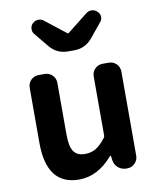

<svg xmlns="http://www.w3.org/2000/svg" viewBox="-93 -916 822 1001"><g transform="rotate(-10 318.5 -415.5)"><path d="M245.1 13.7Q73.2 13.7 73.2 -210V-502Q73.2 -526.4 89.8 -543Q106.4 -559.6 130.9 -559.6H162.1Q186.5 -559.6 203.1 -543Q219.7 -526.4 219.7 -502V-228.5Q219.7 -165 238.3 -138.7Q256.8 -112.3 297.9 -112.3Q331.1 -112.3 355.5 -127Q379.9 -141.6 407.2 -176.8Q412.1 -181.6 412.1 -189.5V-502Q412.1 -526.4 428.7 -543Q445.3 -559.6 469.7 -559.6H501Q525.4 -559.6 542 -543Q558.6 -526.4 558.6 -502V-57.6Q558.6 -34.2 542 -17.1Q525.4 0 501 0H497.1Q471.7 0 453.1 -16.1Q434.6 -32.2 431.6 -56.6L428.7 -78.1Q427.7 -80.1 425.8 -80.1Q423.8 -80.1 422.9 -78.1Q343.8 13.7 245.1 13.7ZM302.7 -654.3Q245.1 -654.3 208 -698.2L144.5 -775.4Q135.7 -786.1 135.7 -800.8Q135.7 -819.3 148.4 -831.1Q161.1 -842.8 177.7 -843.8Q178.7 -843.8 179.7 -843.8Q195.3 -843.8 207 -834L315.4 -749Q317.4 -747.1 319.8 -747.1Q322.3 -747.1 324.2 -749L431.6 -834Q444.3 -843.8 459 -843.8Q460 -843.8 461.9 -843.8Q478.5 -842.8 490.2 -831.1Q503.9 -819.3 503.9 -800.8Q503.9 -786.1 494.1 -775.4L430.7 -698.2Q393.6 -654.3 335.9 -654.3Z"/></g></svg>

Font: Gen Jyuu Gothic Bold
Style: Bold
Weight: 700
Designer: [Source Han Sans]
Ryoko NISHIZUKA  (kana & ideographs); Paul D. Hunt (Latin, Greek & Cyrillic); Wenlong ZHANG  (bopomofo
Version: Version 1.002.20150607